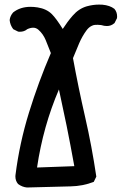

<svg xmlns="http://www.w3.org/2000/svg" viewBox="-20 -810 540 835"><path d="M46.9 -43Q46.9 -46.4 47.4 -49.3Q64.9 -187.5 106 -320.3Q147 -453.1 201.2 -579.1Q189.9 -608.4 178.7 -635.7Q167.5 -662.6 147 -680.7Q136.7 -689.5 124.5 -689.5Q112.3 -689.5 98.6 -683.1Q85.4 -671.9 66.4 -671.9Q63.5 -671.9 59.1 -672.4L37.6 -683.1Q23.9 -701.2 22 -722.7Q23.9 -740.7 37.1 -755.9Q67.9 -780.3 112.8 -780.3Q127.4 -780.3 143.6 -777.8Q182.6 -771.5 205.6 -748.5Q224.6 -729.5 252.9 -684.1Q272.9 -715.3 295.9 -741.7Q322.3 -772.5 357.9 -782.7Q384.8 -790 410.2 -790Q418 -790 425.3 -789.6Q458 -786.6 477.5 -771.5Q489.3 -757.8 489.3 -738.3Q489.3 -735.4 488.8 -731L478 -709.5L477.1 -709Q463.4 -696.8 444.8 -696.8Q439.5 -696.8 433.1 -697.8Q420.4 -702.1 404.8 -702.1Q399.4 -702.1 392.6 -701.7Q385.7 -701.2 378.4 -697.3Q366.2 -691.4 356.4 -678.2Q337.9 -653.3 324.2 -621.6L297.4 -557.1Q320.8 -429.2 350.1 -301.5Q379.4 -173.8 398.9 -42L387.7 -19Q339.8 -0.5 287.1 0.5Q234.4 1.5 97.7 5.4Q97.7 5.4 97.2 5.4Q76.2 3.4 58.6 -9.8Q46.9 -23.4 46.9 -43ZM141.1 -81.5 303.2 -87.4Q286.1 -182.1 269.8 -262.7Q253.4 -343.3 236.3 -420.9Q167.5 -260.7 141.1 -81.5Z"/></svg>

Font: Bakudai
Style: Medium
Weight: 500
Version: Version 1.48